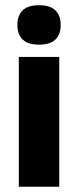

<svg xmlns="http://www.w3.org/2000/svg" viewBox="-20 -707 295 727"><path d="M204.3 0H51.3V-491.4H204.3ZM127.8 -538Q85.2 -538 65.6 -557.6Q45.9 -577.3 45.9 -610.9V-614.3Q45.9 -648 65.6 -667.6Q85.2 -687.2 127.8 -687.2Q170.1 -687.2 189.9 -667.6Q209.7 -648 209.7 -614.3V-610.9Q209.7 -576.8 189.9 -557.4Q170.1 -538 127.8 -538Z"/></svg>

Font: Anek Devanagari Medium
Style: Regular
Weight: 500
Designer: Kailash Malviya (Devanagari) & Yesha Goshar (Latin)
Foundry: Ek Type
Version: Version 1.003